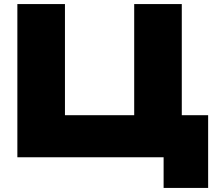

<svg xmlns="http://www.w3.org/2000/svg" viewBox="-20 -770 1069 940"><path d="M870 -750V-129L785 -206H999V150H781V-45L837 0H65V-750H298V-129L221 -206H722L637 -129V-750Z"/></svg>

Font: Unbounded ExtraBold
Style: Regular
Weight: 800
Designer: Luke Prowse, Jean-Baptiste Morizot, Fátima Lázaro, Florian Runge
Foundry: NaN
Version: Version 1.701;gftools[0.9.28.dev5+ged2979d]